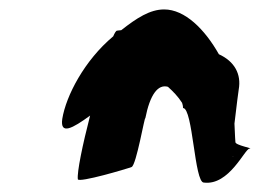

<svg xmlns="http://www.w3.org/2000/svg" viewBox="-20 -708 573 407"><path d="M112 -456C107 -421 134 -436 171 -463C155 -401 143 -343 145 -328C147 -320 249 -350 259 -354C269 -358 287 -464 288 -457C298 -508 315 -530 336 -524C347 -514 357 -504 366 -490C367 -487 368 -483 368 -479C389 -479 392 -321 412 -321C466 -314 499 -393 509 -393C520 -393 478 -400 479 -407C479 -407 478 -419 477 -446C481 -482 486 -518 486 -518C492 -551 477 -578 444 -593C414 -646 372 -688 328 -688C298 -688 270 -670 237 -644C233 -644 230 -643 228 -643C226 -643 223 -638 220 -631C159 -580 120 -505 112 -456ZM473 -377C474 -377 475 -376 474 -376Z"/></svg>

Font: Ampere
Style: SCSuCndIta
Weight: 400
Version: Version 1